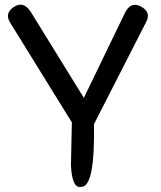

<svg xmlns="http://www.w3.org/2000/svg" viewBox="-20 -758 675 806"><path d="M571.8 -730.5Q613.8 -708 595.2 -668.9L374.5 -236.8Q378.9 26.4 321.8 26.4Q282.2 35.2 277.8 -64.5L281.7 -244.1L22.5 -663.1Q-1.5 -701.7 37.1 -728Q79.1 -756.8 110.4 -706.1L332 -347.2L504.4 -703.6Q528.8 -753.9 571.8 -730.5Z"/></svg>

Font: Comic Relief LRS
Style: Regular
Weight: 400
Designer: Jeff Davis
Foundry: Loudifier
Version: Version 1.0